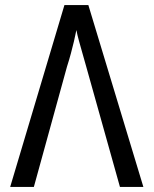

<svg xmlns="http://www.w3.org/2000/svg" viewBox="-20 -734 603 754"><path d="M20 0 233 -714H327L543 0H451L319 -471Q311 -499 304 -524Q297 -549 290.5 -572Q284 -595 280 -616Q276 -595 270.5 -572Q265 -549 258.5 -524.5Q252 -500 243 -472L113 0Z"/></svg>

Font: Noto Sans Mono SemiCondensed
Style: Regular
Weight: 400
Width: 4
Designer: Monotype Design Team
Foundry: Monotype Imaging Inc.
Version: Version 2.010